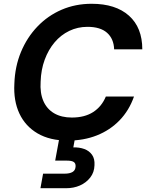

<svg xmlns="http://www.w3.org/2000/svg" viewBox="-20 -732 777 1016"><path d="M339 12Q244 12 179 -26Q114 -64 82.5 -131.5Q51 -199 56 -289Q59 -380 91 -457Q123 -534 178 -591.5Q233 -649 306 -680.5Q379 -712 465 -712Q592 -712 662.5 -649Q733 -586 733 -471H584Q582 -527 546.5 -558.5Q511 -590 443 -590Q391 -590 346.5 -568.5Q302 -547 269 -508Q236 -469 216.5 -416Q197 -363 195 -300Q191 -240 209.5 -197.5Q228 -155 266.5 -132.5Q305 -110 360 -110Q428 -110 473 -139Q518 -168 540 -221H689Q663 -147 612.5 -95Q562 -43 492.5 -15.5Q423 12 339 12ZM194 264 208 187H322Q349 187 364 178Q379 169 380 149Q381 132 370 125Q359 118 335 118H272L295 -7H378L368 48Q400 47 426 56.5Q452 66 467 87Q482 108 480 142Q479 180 457.5 207.5Q436 235 403 249.5Q370 264 330 264Z"/></svg>

Font: DM Sans 28pt
Style: Bold Italic
Weight: 700
Italic angle: -10°
Version: Version 4.004;gftools[0.9.30]